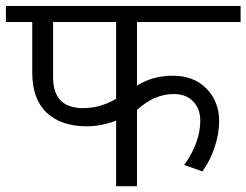

<svg xmlns="http://www.w3.org/2000/svg" viewBox="-35 -645 853 665"><path d="M252.9 -270.5Q312.5 -270.5 367.2 -302.7V-568.8H148.9V-377.4Q148.9 -270.5 252.9 -270.5ZM439.5 0H367.2V-227.1Q315.4 -207.5 265.1 -207.5Q176.8 -207.5 126.7 -254.6Q76.7 -301.8 76.7 -393.6V-568.8H-14.6V-624.5H798.3V-568.8H439.5V-348.6Q494.1 -382.8 563 -382.8Q636.7 -382.8 680.4 -337.9Q724.1 -293 724.1 -225.1Q724.1 -182.6 708.3 -134.8Q692.4 -86.9 666 -51.3L603 -73.7Q658.7 -151.9 658.7 -227.1Q658.7 -268.1 634 -293.7Q609.4 -319.3 566.9 -319.3Q499.5 -319.3 439.5 -264.2Z"/></svg>

Font: Khula Regular
Style: Regular
Weight: 400
Designer: Erin McLaughlin, Steve Matteson
Version: Version 1.000;PS 1.0;hotconv 1.0.72;makeotf.lib2.5.5900